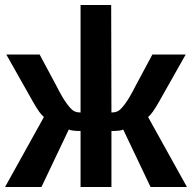

<svg xmlns="http://www.w3.org/2000/svg" viewBox="-28 -745 765 765"><path d="M293 0V-223.1Q257.8 -223.1 246.1 -229L137.2 0H-7.8L147 -278.8Q129.4 -292.5 102.1 -341.8L-2.9 -527.8H129.9L196.8 -402.8Q220.7 -355.5 238.3 -331.8Q255.9 -308.1 266.6 -302.5Q277.3 -296.9 293 -296.9V-725.1H415L416 -296.9Q431.6 -296.9 442.4 -302.5Q453.1 -308.1 470.7 -331.8Q488.3 -355.5 512.2 -402.8L579.1 -527.8H711.9L606.9 -341.8Q579.6 -292.5 562 -278.8L716.8 0H571.8L462.9 -229Q454.6 -223.1 416 -223.1V0Z"/></svg>

Font: Libra Sans Modern
Style: Bold
Weight: 700
Foundry: Stefan Peev, Context Ltd
Version: Version 1.000